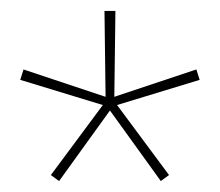

<svg xmlns="http://www.w3.org/2000/svg" viewBox="-20 -767 402 351"><path d="M88 -436 73 -447 168 -575 17 -621 23 -640 173 -590 171 -747H191L189 -590L339 -640L345 -621L194 -575L289 -447L274 -436L181 -565Z"/></svg>

Font: IBM Plex Sans Thai Thin
Style: Regular
Weight: 100
Designer: Mike Abbink, Paul van der Laan, Pieter van Rosmalen, Ben Mitchell, Mark Frömberg
Foundry: Bold Monday
Version: Version 1.1